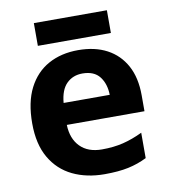

<svg xmlns="http://www.w3.org/2000/svg" viewBox="-81 -778 753 857"><g transform="rotate(-10 295.5 -349.5)"><path d="M303 -556Q379 -556 433.5 -527Q488 -498 518 -443Q548 -388 548 -308V-236H196Q198 -173 233.5 -137Q269 -101 332 -101Q385 -101 428 -111.5Q471 -122 517 -144V-29Q477 -9 432.5 0.5Q388 10 325 10Q243 10 180 -20.5Q117 -51 81 -113Q45 -175 45 -269Q45 -365 77.5 -428.5Q110 -492 168 -524Q226 -556 303 -556ZM304 -450Q261 -450 232.5 -422Q204 -394 199 -335H408Q407 -385 382 -417.5Q357 -450 304 -450ZM461 -709V-606H130V-709Z"/></g></svg>

Font: Noto Sans Lisu
Style: Regular
Weight: 400
Designer: Monotype Design Team. David Williams.
Foundry: Monotype Imaging Inc.
Version: Version 2.102